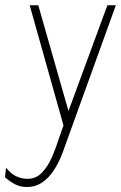

<svg xmlns="http://www.w3.org/2000/svg" viewBox="-28 -490 473 750"><path d="M77 240.5Q52.5 240.5 32.2 230.5Q12 220.5 -8.5 202.5L-4.5 165Q14.5 188.5 35 198.5Q55.5 208.5 80 208.5Q113.5 208.5 136.8 183.5Q160 158.5 175.8 121.8Q191.5 85 202 51L220 0L88 -469.5H121.5L239.5 -56.5L391.5 -469.5H424.5L218 102.5Q204 141 184 172.5Q164 204 137.5 222.2Q111 240.5 77 240.5Z"/></svg>

Font: Karla ExtraLight
Style: Italic
Weight: 250
Italic angle: -8°
Designer: Jonathan Pinhorn
Version: Version 2.004;gftools[0.9.33]